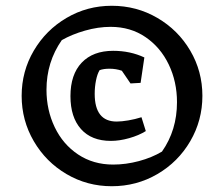

<svg xmlns="http://www.w3.org/2000/svg" viewBox="-20 -606 776 665"><path d="M55 -274Q55 -359 97 -430.5Q139 -502 210.5 -544Q282 -586 367 -586Q453 -586 525 -544Q597 -502 639 -430.5Q681 -359 681 -274Q681 -189 639 -117Q597 -45 525 -3Q453 39 367 39Q282 39 210.5 -3Q139 -45 97 -117Q55 -189 55 -274ZM541 -81Q593 -155 593 -252Q593 -323 564.5 -382.5Q536 -442 484 -477.5Q432 -513 363 -513Q320 -513 274.5 -500Q229 -487 194 -467Q141 -391 141 -295Q141 -225 169.5 -165.5Q198 -106 250.5 -71Q303 -36 372 -36Q416 -36 461 -48Q506 -60 541 -81ZM224 -273Q224 -348 263 -389Q302 -430 372 -430Q431 -430 480 -407L467 -319L432 -317L402 -361Q382 -368 359 -368Q339 -368 325 -363Q317 -350 312.5 -327.5Q308 -305 308 -281Q308 -185 384 -185Q401 -185 424.5 -189Q448 -193 470 -200L485 -152Q461 -137 427.5 -127.5Q394 -118 364 -118Q297 -118 260.5 -159Q224 -200 224 -273Z"/></svg>

Font: Suez One
Style: Regular
Weight: 400
Version: Version 1.000